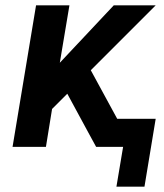

<svg xmlns="http://www.w3.org/2000/svg" viewBox="-20 -550 616 719"><path d="M521 149 563 -105H419L320 -287L563 -530H406L204 -315L240 -530H115L27 0H152L175 -142L232 -199L310 -55L340 0H441L416 149Z"/></svg>

Font: Iosevka Sparkle
Style: Bold Italic
Weight: 700
Italic angle: -9°
Designer: Belleve Invis
Foundry: Belleve Invis
Version: Version 4.5.0; ttfautohint (v1.8.3)